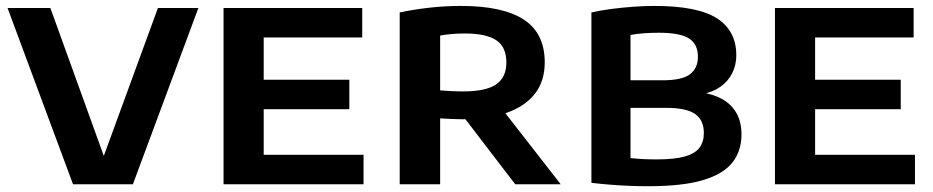

<svg xmlns="http://www.w3.org/2000/svg" viewBox="-20 -622 3150 648"><path d="M226.5 0 5.5 -595H150L346 -52.5H314.5L513 -595H649.5L428.5 0Z M734.5 0V-595H1202.5V-495.5H870V-99.5H1207V0ZM809.5 -253.5V-353H1159V-253.5Z M1329 0V-580Q1373 -589.5 1427 -595.8Q1481 -602 1535.5 -602Q1677.5 -602 1748 -555.8Q1818.5 -509.5 1818.5 -411.5Q1818.5 -348 1785.2 -305.5Q1752 -263 1689.8 -241.2Q1627.5 -219.5 1540 -219.5Q1521 -219.5 1502.5 -220.5Q1484 -221.5 1465.5 -222.5V0ZM1719 0 1507.5 -276H1657.5L1872.5 0ZM1543.5 -313.5Q1620 -313.5 1654.5 -337.2Q1689 -361 1689 -411Q1689 -463.5 1655 -486.2Q1621 -509 1548.5 -509Q1525.5 -509 1504.8 -507.2Q1484 -505.5 1465.5 -502V-317Q1487.5 -315.5 1503.8 -314.5Q1520 -313.5 1543.5 -313.5Z M2167.5 6.5Q2137 6.5 2104 5.2Q2071 4 2038 1.2Q2005 -1.5 1976 -5V-580Q2007 -587 2043.2 -591.8Q2079.5 -596.5 2116.8 -599.2Q2154 -602 2188 -602Q2335 -602 2400 -560Q2465 -518 2465 -435.5Q2465 -402.5 2451.2 -375Q2437.5 -347.5 2411.2 -329Q2385 -310.5 2347.5 -304L2348 -310Q2388.5 -304 2418.8 -286.8Q2449 -269.5 2465.8 -239.8Q2482.5 -210 2482.5 -167.5Q2482.5 -113 2452.2 -74Q2422 -35 2353 -14.2Q2284 6.5 2167.5 6.5ZM2196 -84Q2257 -84 2291.8 -94Q2326.5 -104 2341 -123.8Q2355.5 -143.5 2355.5 -173Q2355.5 -216.5 2326 -237.2Q2296.5 -258 2227.5 -258H2093V-351H2215.5Q2283 -351 2309.2 -371.8Q2335.5 -392.5 2335.5 -430Q2335.5 -473 2305.5 -492.2Q2275.5 -511.5 2203 -511.5Q2178.5 -511.5 2154 -509.8Q2129.5 -508 2108 -504V-88.5Q2131 -86 2151.8 -85Q2172.5 -84 2196 -84Z M2595.5 0V-595H3063.5V-495.5H2731V-99.5H3068V0ZM2670.5 -253.5V-353H3020V-253.5Z"/></svg>

Font: Encode Sans SC SemiExpanded SemiBold
Style: Regular
Weight: 600
Width: 6
Designer: Multiple Designers
Foundry: Impallari Type
Version: Version 3.002